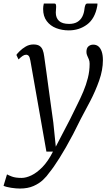

<svg xmlns="http://www.w3.org/2000/svg" viewBox="-69 -817 634 1084"><path d="M102.5 -474.5Q99 -495 93 -501.5Q87 -508 78.5 -508Q69 -508 59.2 -501.5Q49.5 -495 35.5 -481.5L23.5 -507Q27 -513 41 -527.2Q55 -541.5 75.5 -553.8Q96 -566 119.5 -566Q142 -566 154.2 -557.8Q166.5 -549.5 172.2 -534.5Q178 -519.5 180.5 -499Q187 -452.5 193.5 -405.8Q200 -359 206.2 -312.2Q212.5 -265.5 219 -218.8Q225.5 -172 232 -125.5L246 11L327 -144.5Q346.5 -185.5 366 -224Q385.5 -262.5 401.5 -300.5Q417.5 -338.5 427.2 -377.2Q437 -416 437 -457Q437 -471.5 432.5 -482.2Q428 -493 423.5 -502.8Q419 -512.5 419 -523.5Q419 -545.5 430.2 -555.2Q441.5 -565 457.5 -565Q475 -565 487 -554.8Q499 -544.5 505.5 -525Q512 -505.5 512 -477.5Q512 -422 491 -362.5Q470 -303 440.8 -247Q411.5 -191 387 -145.5Q364.5 -99 343.5 -59Q322.5 -19 303.2 14.5Q284 48 267 75Q250 102 235.5 122.8Q221 143.5 209 158Q196 177.5 174.2 198.2Q152.5 219 120.2 233.2Q88 247.5 43 247.5Q21.5 247.5 -6.2 243.2Q-34 239 -49 232L-29.5 167.5Q-22 172 -1.8 179.8Q18.5 187.5 53 187.5Q78 187.5 108.5 173Q139 158.5 170.8 126Q202.5 93.5 230 39H193ZM239 -797Q245 -797 246.5 -791.5Q248 -786 248 -778Q248 -771 247 -762Q246 -753 246 -746Q246 -716 264.2 -699Q282.5 -682 321 -682Q349 -682 367.2 -692.8Q385.5 -703.5 395.5 -722.8Q405.5 -742 408 -767.5Q409 -778 412.5 -787.5Q416 -797 424 -797H481Q481 -793.5 481 -790Q481 -786.5 480 -782.5Q467 -711.5 422.5 -678.5Q378 -645.5 319.5 -645.5Q281 -645.5 248 -658.2Q215 -671 194.8 -698Q174.5 -725 174.5 -766.5Q174.5 -774 175.5 -781.8Q176.5 -789.5 178.5 -797Z"/></svg>

Font: Merriweather Light
Style: Italic
Weight: 300
Italic angle: -7.8°
Designer: Eben Sorkin
Foundry: Eben Sorkin
Version: Version 2.101